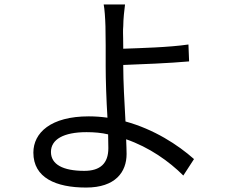

<svg xmlns="http://www.w3.org/2000/svg" viewBox="-20 -802 1040 863"><path d="M534 -510C615 -513 742 -518 830 -526L827 -602C738 -589 614 -586 534 -583C534 -622 533 -644 533 -655C533 -666 533 -675 534 -684C534 -715 539 -760 542 -782H446C450 -763 453 -720 454 -684C454 -663 455 -632 455 -599V-503C455 -444 458 -353 463 -273C435 -277 407 -279 379 -279C208 -279 130 -205 130 -116C130 -3 231 41 367 41C499 41 549 -29 549 -110C549 -129 548 -149 547 -176C651 -140 740 -77 804 -13L852 -87C780 -151 672 -221 544 -256C539 -344 534 -438 534 -503ZM467 -136C467 -68 431 -34 359 -34C263 -34 209 -63 209 -119C209 -175 265 -208 369 -208C404 -208 437 -205 466 -198C466 -173 467 -152 467 -136Z"/></svg>

Font: Spoqa Han Sans Neo Regular
Style: Regular
Weight: 400
Designer: [Spoqa Han Sans Neo] Dong-huui Kim  Younghwa Kang  Yujin Lee  [Noto Sans] Ryoko NISHIZUKA  (kana & ideographs); Paul D. 
Foundry: Spoqa (http://www.spoqa-han-sans.com)
Version: Version 1.000